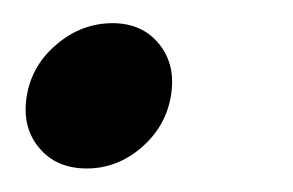

<svg xmlns="http://www.w3.org/2000/svg" viewBox="-20 -138 250 164"><path d="M54.2 5.9Q27.8 5.9 13.2 -12Q-1.5 -29.8 2.9 -56.2Q7.3 -82.5 28.6 -100.3Q49.8 -118.2 76.2 -118.2Q101.6 -118.2 116 -100.3Q130.4 -82.5 126 -56.2Q121.6 -29.8 100.8 -12Q80.1 5.9 54.2 5.9Z"/></svg>

Font: Poppins
Style: Italic
Weight: 400
Italic angle: -10°
Designer: Ninad Kale (Devanagari), Jonny Pinhorn (Latin)
Foundry: Indian Type Foundry
Version: Version 3.200;PS 1.000;hotconv 16.6.54;makeotf.lib2.5.65590